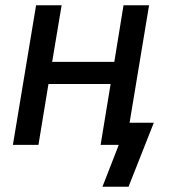

<svg xmlns="http://www.w3.org/2000/svg" viewBox="-20 -550 640 729"><path d="M468 159H369L431 0H362L400 -231H164L126 0H29L117 -530H214L178 -315H414L449 -530H546L472 -84H564Z"/></svg>

Font: Iosevka Curly MdExObl
Style: Regular
Weight: 500
Width: 7
Italic angle: -9°
Monospace: yes
Designer: Belleve Invis
Foundry: Belleve Invis
Version: Version 11.1.0; ttfautohint (v1.8.3)